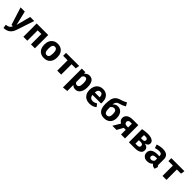

<svg xmlns="http://www.w3.org/2000/svg" viewBox="607 -3052 5555 5555"><g transform="rotate(45 3384.5 -274.5)"><path d="M586.7 -544.6 405.1 0Q369.2 108.2 296.7 164.6Q224.1 221 100 228.2L81.5 113.8Q135.4 107.2 168.5 93.8Q201.5 80.5 221.8 57.7Q242.1 34.9 256.9 0H201.5L28.7 -544.6H200L305.6 -103.6L420.5 -544.6Z M997.9 0V-424.6H848.2V0H687.2V-544.6H1159V0Z M1538.5 -562.6Q1622.6 -562.6 1681.5 -526.7Q1740.5 -490.8 1771.8 -425.9Q1803.1 -361 1803.1 -273.8Q1803.1 -137.4 1733.3 -60Q1663.6 17.4 1538.5 17.4Q1413.3 17.4 1343.6 -59Q1273.8 -135.4 1273.8 -272.8Q1273.8 -359.5 1305.4 -424.6Q1336.9 -489.7 1396.2 -526.2Q1455.4 -562.6 1538.5 -562.6ZM1538.5 -443.1Q1488.7 -443.1 1464.9 -402.3Q1441 -361.5 1441 -272.8Q1441 -182.6 1464.9 -142.1Q1488.7 -101.5 1538.5 -101.5Q1588.2 -101.5 1612.1 -142.1Q1635.9 -182.6 1635.9 -273.8Q1635.9 -362.1 1612.1 -402.6Q1588.2 -443.1 1538.5 -443.1Z M2424.1 -544.6 2404.6 -424.6H2234.9V0H2072.8V-424.6H1889.7V-544.6Z M2834.9 -562.6Q2906.2 -562.6 2949.7 -527.2Q2993.3 -491.8 3013.6 -427.2Q3033.8 -362.6 3033.8 -273.8Q3033.8 -189.7 3009.2 -123.8Q2984.6 -57.9 2937.9 -20.3Q2891.3 17.4 2824.6 17.4Q2745.1 17.4 2695.4 -39.5V210.3L2533.3 227.2V-544.6H2676.9L2684.1 -483.6Q2717.4 -526.2 2756.9 -544.4Q2796.4 -562.6 2834.9 -562.6ZM2784.6 -443.1Q2756.4 -443.1 2734.9 -426.2Q2713.3 -409.2 2695.4 -380V-150.3Q2712.3 -125.1 2731 -113.3Q2749.7 -101.5 2775.4 -101.5Q2818.5 -101.5 2842.6 -140.8Q2866.7 -180 2866.7 -271.8Q2866.7 -339.5 2856.9 -376.7Q2847.2 -413.8 2828.7 -428.5Q2810.3 -443.1 2784.6 -443.1Z M3289.2 -225.1Q3297.4 -158.5 3332.8 -129.5Q3368.2 -100.5 3420 -100.5Q3457.4 -100.5 3492.3 -112.8Q3527.2 -125.1 3559.5 -145.6L3624.6 -57.4Q3586.2 -24.6 3531.5 -3.6Q3476.9 17.4 3407.2 17.4Q3313.8 17.4 3250.8 -19.7Q3187.7 -56.9 3155.9 -122.1Q3124.1 -187.2 3124.1 -271.8Q3124.1 -352.3 3154.9 -418.2Q3185.6 -484.1 3244.9 -523.3Q3304.1 -562.6 3389.7 -562.6Q3467.7 -562.6 3524.9 -529.2Q3582.1 -495.9 3613.6 -433.3Q3645.1 -370.8 3645.1 -283.1Q3645.1 -269.2 3644.4 -253.3Q3643.6 -237.4 3642.1 -225.1ZM3389.7 -453.8Q3346.2 -453.8 3319.5 -422.6Q3292.8 -391.3 3287.2 -322.6H3487.2Q3486.7 -382.1 3464.1 -417.9Q3441.5 -453.8 3389.7 -453.8Z M4149.2 -778.5 4208.2 -675.4Q4179 -655.9 4151.8 -642.6Q4124.6 -629.2 4093.8 -618.7Q4063.1 -608.2 4023.1 -595.9Q3981 -582.6 3954.6 -564.4Q3928.2 -546.2 3914.4 -516.4Q3900.5 -486.7 3895.4 -438.5Q3954.4 -513.8 4052.8 -513.8Q4111.8 -513.8 4159 -482.8Q4206.2 -451.8 4233.8 -393.1Q4261.5 -334.4 4261.5 -251.3Q4261.5 -163.1 4227.7 -103.1Q4193.8 -43.1 4134.9 -12.8Q4075.9 17.4 4000 17.4Q3873.8 17.4 3805.6 -60.5Q3737.4 -138.5 3737.4 -307.2Q3737.4 -420 3755.9 -497.4Q3774.4 -574.9 3821.8 -623.3Q3869.2 -671.8 3956.4 -697.4Q3999.5 -710.3 4029.7 -721.5Q4060 -732.8 4087.7 -746.2Q4115.4 -759.5 4149.2 -778.5ZM3899.5 -268.7Q3899.5 -184.6 3923.8 -141.5Q3948.2 -98.5 4000 -98.5Q4028.7 -98.5 4051.5 -111.3Q4074.4 -124.1 4087.9 -156.7Q4101.5 -189.2 4101.5 -249.2Q4101.5 -331.8 4076.9 -365.4Q4052.3 -399 4004.6 -399Q3968.2 -399 3942.3 -378.5Q3916.4 -357.9 3899.5 -333.8Z M4328.2 0 4461.5 -224.6Q4419 -245.6 4393.8 -280.3Q4368.7 -314.9 4368.7 -363.6Q4368.7 -443.6 4432.6 -494.1Q4496.4 -544.6 4630.3 -544.6H4846.2V0H4684.1V-190.3H4602.1L4499.5 0ZM4631.3 -288.7H4684.1V-442.6H4628.2Q4577.9 -442.6 4556.4 -423.3Q4534.9 -404.1 4534.9 -368.2Q4534.9 -330.3 4558.2 -309.5Q4581.5 -288.7 4631.3 -288.7Z M5228.7 -562.6Q5299 -562.6 5353.6 -546.2Q5408.2 -529.7 5439.5 -497.7Q5470.8 -465.6 5470.8 -417.4Q5470.8 -370.8 5440 -341.8Q5409.2 -312.8 5357.4 -299.5Q5424.6 -290.3 5460.3 -255.4Q5495.9 -220.5 5495.9 -164.1Q5495.9 -104.6 5462.1 -68.5Q5428.2 -32.3 5371.5 -16.2Q5314.9 0 5245.1 0H5004.1V-539.5Q5062.1 -549.7 5115.4 -556.2Q5168.7 -562.6 5228.7 -562.6ZM5226.7 -459Q5208.7 -459 5193.8 -458.2Q5179 -457.4 5166.2 -454.9V-331.8H5234.9Q5314.9 -331.8 5314.9 -394.9Q5314.9 -459 5226.7 -459ZM5166.2 -106.7H5240.5Q5332.3 -106.7 5332.3 -176.9Q5332.3 -210.3 5310.3 -228.7Q5288.2 -247.2 5244.1 -247.2H5166.2Z M6068.7 -156.9Q6068.7 -126.2 6077.2 -112.3Q6085.6 -98.5 6104.6 -91.3L6071.3 15.4Q6023.1 10.8 5990 -5.9Q5956.9 -22.6 5937.9 -56.4Q5906.7 -19 5857.9 -0.8Q5809.2 17.4 5758.5 17.4Q5674.4 17.4 5624.4 -30.5Q5574.4 -78.5 5574.4 -153.8Q5574.4 -242.6 5643.8 -290.8Q5713.3 -339 5839.5 -339H5912.8V-359.5Q5912.8 -443.1 5805.1 -443.1Q5779 -443.1 5737.9 -435.6Q5696.9 -428.2 5655.9 -414.4L5618.5 -522.1Q5671.3 -542.1 5728.5 -552.3Q5785.6 -562.6 5830.8 -562.6Q5952.3 -562.6 6010.5 -513.1Q6068.7 -463.6 6068.7 -370.3ZM5814.4 -98.5Q5840.5 -98.5 5869.2 -114.1Q5897.9 -129.7 5912.8 -158.5V-246.7H5872.8Q5805.1 -246.7 5773.3 -225.9Q5741.5 -205.1 5741.5 -165.1Q5741.5 -133.8 5760.8 -116.2Q5780 -98.5 5814.4 -98.5Z M6731.8 -544.6 6712.3 -424.6H6542.6V0H6380.5V-424.6H6197.4V-544.6Z"/></g></svg>

Font: FiraCode Nerd Font
Style: Bold
Weight: 700
Designer: Carrois Corporate, Edenspiekermann AG, Nikita Prokopov
Foundry: Carrois Corporate, Edenspiekermann AG, Nikita Prokopov
Version: Version 6.002;Nerd Fonts 2.1.0